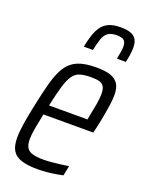

<svg xmlns="http://www.w3.org/2000/svg" viewBox="-140 -795 660 872"><g transform="rotate(20 190.0 -359.5)"><path d="M153 8Q104 8 74 -2Q44 -12 31 -34.5Q18 -57 18 -95Q18 -124 24 -163Q30 -202 41 -254Q56 -327 70 -377.5Q84 -428 104.5 -459Q125 -490 159 -504Q193 -518 247 -518Q291 -518 317 -509Q343 -500 355 -480.5Q367 -461 367 -428Q367 -409 363.5 -382.5Q360 -356 354 -323.5Q348 -291 340 -256L335 -235H94Q85 -192 79.5 -161Q74 -130 74 -108Q74 -82 83 -67.5Q92 -53 112 -47.5Q132 -42 165 -42Q182 -42 203 -44Q224 -46 245 -48.5Q266 -51 284 -54L274 -6Q260 -3 240 0.5Q220 4 197 6Q174 8 153 8ZM104 -282H290L293 -300Q299 -328 304.5 -358.5Q310 -389 310 -411Q310 -436 302.5 -448Q295 -460 280 -464Q265 -468 241 -468Q208 -468 187 -461.5Q166 -455 152.5 -435.5Q139 -416 128 -379.5Q117 -343 104 -282ZM161 -587Q167 -617 175 -642.5Q183 -668 196 -687Q209 -706 231 -716.5Q253 -727 289 -727Q323 -727 341 -719Q359 -711 366.5 -696Q374 -681 374 -660Q374 -645 371.5 -626.5Q369 -608 364 -587H321Q325 -606 327.5 -622Q330 -638 330 -649Q330 -668 320.5 -677.5Q311 -687 285 -687Q257 -687 242 -676Q227 -665 219.5 -642.5Q212 -620 205 -587Z"/></g></svg>

Font: Saira Condensed Light
Style: Italic
Weight: 300
Width: 3
Italic angle: -12°
Designer: Hector Gatti with collaboration of the Omnibus-Type team
Foundry: Omnibus-Type
Version: Version 1.101